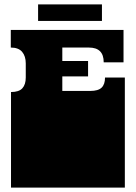

<svg xmlns="http://www.w3.org/2000/svg" viewBox="-20 -852 616 872"><path d="M30 -171V-172Q30 -185 30 -191Q30 -197 30 -209V-260Q30 -269 30 -273.5Q30 -278 30 -282.5Q30 -287 30 -296V-297Q30 -310 30 -316Q30 -322 30 -334V-434Q66 -434 81.5 -451Q97 -468 97 -500V-564Q97 -597 80.5 -616.5Q64 -636 29 -636V-716H541V-569H451Q451 -636 384 -636H263V-575H380V-505H263V-439H390Q426 -439 441.5 -454Q457 -469 457 -500H547V-334Q547 -321 547 -315Q547 -309 547 -297V-296Q547 -287 547 -282.5Q547 -278 547 -273.5Q547 -269 547 -260V-209Q547 -196 547 -190Q547 -184 547 -172V-171Q547 -162 547 -157.5Q547 -153 547 -148.5Q547 -144 547 -135V0H30V-135Q30 -144 30 -148.5Q30 -153 30 -157.5Q30 -162 30 -171ZM153 -832H443V-757H153Z"/></svg>

Font: Danfo
Style: Regular
Weight: 400
Version: Version 1.000;Glyphs 3.2 (3236)